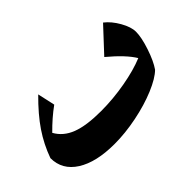

<svg xmlns="http://www.w3.org/2000/svg" viewBox="-74 -648 890 890"><g transform="rotate(-45 371.5 -203.0)"><path d="M713 -283Q713 -246 693.5 -187.5Q674 -129 651 -96Q623 -68 561 -42Q499 -16 422 -0.5Q345 15 275 15Q155 15 86.5 -28.5Q18 -72 18 -149Q42 -216 81.5 -274.5Q121 -333 187 -398L206 -312Q156 -276 107 -226Q133 -179 188 -158Q243 -137 338 -137Q418 -137 498.5 -151.5Q579 -166 634 -189Q604 -239 526 -304L635 -421Q666 -397 689.5 -355.5Q713 -314 713 -283Z"/></g></svg>

Font: Rakkas
Style: Regular
Weight: 400
Designer: Zeynep Akay
Foundry: Zeynep Akay
Version: Version 2.000